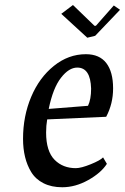

<svg xmlns="http://www.w3.org/2000/svg" viewBox="-20 -748 511 785"><path d="M339.8 -315.4Q352.5 -341.8 352.5 -385.7Q350.1 -471.7 295.9 -471.7Q261.7 -471.7 229.5 -430.2Q196.8 -388.7 179.2 -302.7ZM414.1 -270.5 172.9 -259.8Q168.5 -234.4 168.5 -206.1Q168.5 -129.4 203.6 -94.2Q237.3 -60.5 290 -60.5Q311.5 -60.5 350.8 -76.4Q390.1 -92.3 401.4 -104.5L417 -78.1Q393.1 -41 340.6 -11.7Q288.1 17.6 234.4 17.6Q190.4 17.6 158 1.2Q125.5 -15.1 107.4 -44.9Q74.2 -99.6 74.2 -180.7Q74.2 -272.9 107.4 -351.8Q140.6 -430.7 200.2 -478.5Q259.8 -526.4 331.1 -526.4Q386.7 -526.4 414.6 -490.2Q442.4 -454.1 442.4 -386.7Q442.4 -323.7 414.1 -270.5ZM336.9 -593.8 230.5 -691.4 278.3 -727.5 366.2 -642.6H372.1L445.3 -725.6L470.7 -708L369.1 -601.6Z"/></svg>

Font: Neuton
Style: Italic
Weight: 400
Italic angle: -9°
Designer: Brian M Zick
Version: Version 1.32